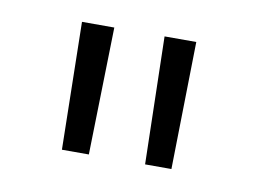

<svg xmlns="http://www.w3.org/2000/svg" viewBox="-39 -741 422 316"><g transform="rotate(10 172.0 -583.5)"><path d="M267 -690 263 -477H219L214 -690ZM130 -690 125 -477H80L76 -690Z"/></g></svg>

Font: Exo 2 Light
Style: Regular
Weight: 300
Designer: Natanael Gama
Foundry: Natanael Gama
Version: Version 2.010